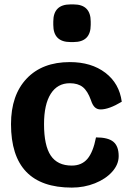

<svg xmlns="http://www.w3.org/2000/svg" viewBox="-20 -842 617 872"><path d="M30 -278Q30 -410 101 -485Q172 -560 297 -560Q395 -560 458.5 -511.5Q522 -463 533 -380Q475 -345 437 -345Q421 -345 410.5 -355Q400 -365 393 -387Q378 -429 356 -446.5Q334 -464 297 -464Q241 -464 210.5 -416Q180 -368 180 -278Q180 -181 210.5 -135.5Q241 -90 306 -90Q351 -90 377 -120.5Q403 -151 416 -218Q471 -218 495 -198Q519 -178 519 -133Q519 -95 489.5 -62Q460 -29 411 -9.5Q362 10 306 10Q30 10 30 -278ZM222 -729V-744Q222 -822 300 -822H314Q392 -822 392 -744V-729Q392 -651 314 -651H300Q222 -651 222 -729Z"/></svg>

Font: Krub
Style: Bold
Weight: 700
Version: Version 1.000; ttfautohint (v1.6)